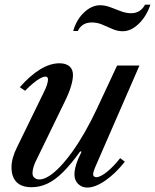

<svg xmlns="http://www.w3.org/2000/svg" viewBox="-20 -812 680 842"><path d="M362.5 10.5Q339 10.5 322.8 -5.2Q306.5 -21 306.5 -47Q306.5 -65.5 313.8 -89.8Q321 -114 337.5 -146L332 -148.5Q291.5 -92 256.5 -57.2Q221.5 -22.5 188 -6.8Q154.5 9 118.5 9Q74.5 9 52.5 -13.5Q30.5 -36 30.5 -78.5Q30.5 -119 55.5 -168L171 -405Q181.5 -425.5 186 -440Q190.5 -454.5 190.5 -463.5Q190.5 -476 179 -476Q170 -476 156.2 -468.5Q142.5 -461 125.8 -447.2Q109 -433.5 90 -414L67 -429.5Q111.5 -480.5 155.5 -507.5Q199.5 -534.5 241 -534.5Q268.5 -534.5 284.2 -521.5Q300 -508.5 300 -483Q300 -462.5 291.2 -433.2Q282.5 -404 265 -368.5L135.5 -102Q129 -88 125.8 -75Q122.5 -62 122.5 -52.5Q122.5 -39.5 131.2 -32.2Q140 -25 152.5 -25Q171.5 -25 195 -39.8Q218.5 -54.5 244.5 -82Q270.5 -109.5 297.8 -147.5Q325 -185.5 351.8 -232.2Q378.5 -279 403.5 -332L493.5 -524.5H591.5L399.5 -83.5Q388.5 -59 388.5 -46.5Q388.5 -40.5 393 -37.8Q397.5 -35 402.5 -35Q420 -35 449 -58.2Q478 -81.5 507 -118.5L527.5 -103Q488 -52.5 443 -21Q398 10.5 362.5 10.5ZM518.5 -675Q495 -675 473 -684.8Q451 -694.5 428.8 -704Q406.5 -713.5 383 -713.5Q338.5 -713.5 321.5 -676H301Q315 -725.5 348.5 -757.2Q382 -789 418.5 -789Q441.5 -789 464.2 -780.2Q487 -771.5 510 -762.8Q533 -754 555 -754Q596 -754 616 -791.5H639.5Q622.5 -740.5 588.5 -707.8Q554.5 -675 518.5 -675Z"/></svg>

Font: Libre Caslon Text
Style: Italic
Weight: 400
Italic angle: -22.583°
Designer: Pablo Impallari, Rodrigo Fuenzalida, Katja Schimmel
Foundry: Pablo Impallari, Rodrigo Fuenzalida
Version: Version 2.000